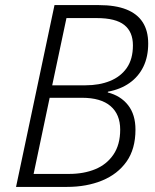

<svg xmlns="http://www.w3.org/2000/svg" viewBox="-20 -734 610 754"><path d="M43 0 194 -714H368Q433 -714 476 -697Q519 -680 540.5 -646.5Q562 -613 562 -563Q562 -511 543 -472Q524 -433 488.5 -408Q453 -383 404 -374L403 -371Q454 -358 483 -321Q512 -284 512 -225Q512 -149 477 -99.5Q442 -50 381 -25Q320 0 243 0ZM251 -51Q309 -51 354 -69.5Q399 -88 425.5 -127Q452 -166 452 -225Q452 -285 414 -317.5Q376 -350 302 -350H175L112 -51ZM316 -399Q370 -399 412 -416Q454 -433 478 -467.5Q502 -502 502 -556Q502 -609 468 -636Q434 -663 360 -663H241L185 -399Z"/></svg>

Font: Noto Sans Display Light
Style: Italic
Weight: 300
Italic angle: -12°
Designer: Monotype Design Team
Foundry: Monotype Imaging Inc.
Version: Version 2.003